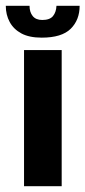

<svg xmlns="http://www.w3.org/2000/svg" viewBox="-51 -643 295 663"><path d="M32 -470H162V0H32ZM93 -513Q50 -513 23 -527.5Q-4 -542 -17.5 -567Q-31 -592 -31 -623H51Q51 -601 62 -587.5Q73 -574 95 -574Q121 -574 132 -587.5Q143 -601 144 -623H224Q224 -574 193 -543.5Q162 -513 93 -513Z"/></svg>

Font: Smooch Sans ExtraBold
Style: Regular
Weight: 800
Designer: Robert E. Leuschke
Foundry: Robert E. Leuschke
Version: Version 1.010